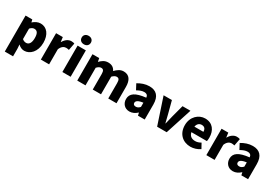

<svg xmlns="http://www.w3.org/2000/svg" viewBox="66 -2105 5132 3585"><g transform="rotate(30 2631.5 -312.0)"><path d="M72 207H250V44L244 -45C282 -7 328 14 376 14C498 14 615 -98 615 -294C615 -469 529 -583 393 -583C334 -583 278 -554 233 -514H230L217 -569H72ZM334 -132C307 -132 278 -140 250 -165V-390C280 -423 307 -438 340 -438C403 -438 432 -391 432 -291C432 -177 388 -132 334 -132Z M730 0H908V-325C937 -400 988 -427 1030 -427C1055 -427 1072 -423 1093 -418L1122 -571C1106 -578 1087 -583 1053 -583C996 -583 933 -546 891 -470H888L875 -569H730Z M1194 0H1372V-569H1194ZM1283 -648C1342 -648 1382 -684 1382 -740C1382 -795 1342 -831 1283 -831C1223 -831 1184 -795 1184 -740C1184 -684 1223 -648 1283 -648Z M1515 0H1693V-380C1726 -415 1757 -431 1783 -431C1828 -431 1849 -409 1849 -330V0H2027V-380C2061 -415 2092 -431 2118 -431C2163 -431 2183 -409 2183 -330V0H2361V-352C2361 -494 2307 -583 2183 -583C2107 -583 2054 -539 2005 -489C1976 -550 1928 -583 1849 -583C1772 -583 1723 -544 1676 -497H1673L1660 -569H1515Z M2644 14C2707 14 2760 -15 2807 -57H2812L2824 0H2969V-323C2969 -501 2886 -583 2739 -583C2650 -583 2569 -553 2494 -508L2556 -391C2613 -423 2660 -441 2705 -441C2763 -441 2787 -414 2791 -368C2569 -344 2475 -279 2475 -159C2475 -64 2539 14 2644 14ZM2705 -124C2668 -124 2644 -140 2644 -173C2644 -213 2680 -246 2791 -260V-169C2765 -141 2741 -124 2705 -124Z M3237 0H3443L3627 -569H3456L3386 -307C3372 -251 3358 -192 3344 -132H3339C3324 -192 3311 -251 3296 -307L3227 -569H3048Z M3960 14C4026 14 4104 -9 4163 -51L4104 -158C4063 -134 4025 -122 3984 -122C3912 -122 3858 -154 3842 -232H4176C4180 -246 4184 -277 4184 -309C4184 -464 4104 -583 3940 -583C3803 -583 3670 -469 3670 -285C3670 -96 3796 14 3960 14ZM3839 -349C3851 -416 3894 -447 3943 -447C4008 -447 4033 -405 4033 -349Z M4298 0H4476V-325C4505 -400 4556 -427 4598 -427C4623 -427 4640 -423 4661 -418L4690 -571C4674 -578 4655 -583 4621 -583C4564 -583 4501 -546 4459 -470H4456L4443 -569H4298Z M4873 14C4936 14 4989 -15 5036 -57H5041L5053 0H5198V-323C5198 -501 5115 -583 4968 -583C4879 -583 4798 -553 4723 -508L4785 -391C4842 -423 4889 -441 4934 -441C4992 -441 5016 -414 5020 -368C4798 -344 4704 -279 4704 -159C4704 -64 4768 14 4873 14ZM4934 -124C4897 -124 4873 -140 4873 -173C4873 -213 4909 -246 5020 -260V-169C4994 -141 4970 -124 4934 -124Z"/></g></svg>

Font: Noto Sans CJK HK Black
Style: Regular
Weight: 900
Designer: Ryoko NISHIZUKA 西塚涼子 (kana, bopomofo & ideographs); Paul D. Hunt (Latin, Greek & Cyrillic); Sandoll Communications 산돌커뮤니
Foundry: Adobe
Version: Version 2.004;hotconv 1.0.118;makeotfexe 2.5.65603